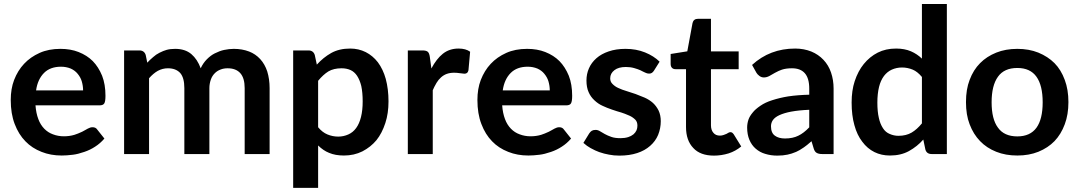

<svg xmlns="http://www.w3.org/2000/svg" viewBox="-20 -763 5345 951"><path d="M158.7 -315.4H391.6Q391.6 -337.9 384.8 -360.8Q378.9 -380.4 364.3 -397.9Q351.6 -413.6 330.6 -423.3Q308.1 -432.6 282.2 -432.6Q229 -432.6 198.2 -401.9Q166.5 -370.1 158.7 -315.4ZM473.6 -241.2H155.8Q158.7 -202.1 169.9 -172.9Q180.2 -145 199.2 -125.5Q217.8 -106.4 242.2 -97.7Q267.6 -87.9 296.4 -87.9Q324.2 -87.9 348.6 -95.2Q365.7 -100.6 386.7 -110.4Q392.6 -113.3 402.3 -118.9Q412.1 -124.5 415 -126Q427.2 -132.8 438.5 -132.8Q454.1 -132.8 461.4 -121.6L497.1 -76.7Q476.6 -52.7 451.2 -36.6Q426.8 -20.5 397.9 -10.7Q365.7 0.5 341.3 3.4Q310.1 7.3 285.6 7.3Q231 7.3 186 -10.7Q138.2 -29.3 106 -63Q72.3 -97.2 52.7 -148.9Q33.2 -199.7 33.2 -267.6Q33.2 -323.2 49.8 -366.7Q67.9 -413.6 99.1 -446.8Q130.4 -480.5 176.3 -501Q220.7 -521 279.3 -521Q329.6 -521 369.1 -505.4Q411.1 -488.8 439.5 -460.4Q467.8 -431.6 485.8 -387.7Q502.4 -345.2 502.4 -288.6Q502.4 -260.7 496.6 -251Q490.7 -241.2 473.6 -241.2Z M718.3 0H594.7V-513.2H670.4Q694.3 -513.2 701.7 -490.7L709.5 -452.6Q720.2 -464.8 738.3 -480Q752.9 -493.2 769.5 -501.5Q789.6 -511.7 805.7 -516.1Q823.7 -521 847.7 -521Q897 -521 927.7 -495.1Q957.5 -469.7 974.1 -424.8Q985.4 -449.7 1004.4 -469.2Q1023.9 -488.8 1043.5 -498.5Q1068.8 -511.2 1089.8 -515.6Q1115.2 -521 1138.2 -521Q1179.2 -521 1213.9 -507.8Q1245.6 -495.6 1269 -470.2Q1292 -444.8 1303.7 -409.2Q1315.4 -371.1 1315.4 -326.7V0H1191.9V-326.7Q1191.9 -376 1170.4 -400.4Q1148.9 -424.8 1107.4 -424.8Q1087.9 -424.8 1072.3 -418.5Q1055.2 -412.1 1043.5 -399.9Q1030.8 -387.2 1024.4 -369.1Q1017.1 -348.1 1017.1 -326.7V0H893.1V-326.7Q893.1 -377.9 872.6 -401.4Q851.1 -424.8 811.5 -424.8Q785.6 -424.8 761.7 -412.1Q739.3 -399.4 718.3 -375.5Z M1555.7 -362.8V-132.8Q1576.7 -107.4 1601.6 -97.2Q1627.4 -86.4 1655.3 -86.4Q1681.6 -86.4 1705.6 -97.2Q1728.5 -107.4 1744.1 -128.9Q1759.8 -150.4 1768.1 -183.6Q1776.4 -216.8 1776.4 -260.7Q1776.4 -304.2 1769.5 -336.9Q1762.2 -366.7 1748.5 -387.7Q1735.4 -407.2 1716.3 -416Q1696.3 -424.8 1671.9 -424.8Q1632.8 -424.8 1606.4 -409.2Q1580.6 -393.1 1555.7 -362.8ZM1539.1 -490.7 1549.3 -442.9Q1581.5 -478.5 1620.6 -500.5Q1660.2 -522.5 1714.4 -522.5Q1756.3 -522.5 1791.5 -504.9Q1826.2 -487.3 1851.6 -454.6Q1877.4 -419.9 1890.6 -372.6Q1904.3 -321.8 1904.3 -260.7Q1904.3 -201.2 1888.7 -153.8Q1872.1 -103 1844.7 -68.8Q1816.4 -34.7 1774.9 -13.2Q1733.9 7.3 1683.6 7.3Q1640.6 7.3 1609.9 -5.9Q1581.5 -17.1 1555.7 -42.5V167.5H1432.1V-513.2H1507.8Q1531.7 -513.2 1539.1 -490.7Z M2108.9 -481.9 2116.7 -423.8Q2142.1 -471.7 2173.3 -496.6Q2205.6 -522.5 2251.5 -522.5Q2287.1 -522.5 2308.6 -506.8L2300.3 -414.6Q2297.9 -405.8 2293.5 -401.9Q2288.1 -397.9 2280.3 -397.9Q2273.9 -397.9 2258.3 -400.4Q2242.2 -402.8 2229.5 -402.8Q2209 -402.8 2192.9 -397Q2177.7 -391.6 2164.6 -379.9Q2151.4 -368.2 2142.1 -352.5Q2129.9 -331.5 2123.5 -315.9V0H2000V-513.2H2072.3Q2091.3 -513.2 2099.1 -506.3Q2106.4 -499.5 2108.9 -481.9Z M2470.2 -315.4H2703.1Q2703.1 -337.9 2696.3 -360.8Q2690.4 -380.4 2675.8 -397.9Q2663.1 -413.6 2642.1 -423.3Q2619.6 -432.6 2593.8 -432.6Q2540.5 -432.6 2509.8 -401.9Q2478 -370.1 2470.2 -315.4ZM2785.2 -241.2H2467.3Q2470.2 -202.1 2481.4 -172.9Q2491.7 -145 2510.7 -125.5Q2529.3 -106.4 2553.7 -97.7Q2579.1 -87.9 2607.9 -87.9Q2635.7 -87.9 2660.2 -95.2Q2677.2 -100.6 2698.2 -110.4Q2704.1 -113.3 2713.9 -118.9Q2723.6 -124.5 2726.6 -126Q2738.8 -132.8 2750 -132.8Q2765.6 -132.8 2772.9 -121.6L2808.6 -76.7Q2788.1 -52.7 2762.7 -36.6Q2738.3 -20.5 2709.5 -10.7Q2677.2 0.5 2652.8 3.4Q2621.6 7.3 2597.2 7.3Q2542.5 7.3 2497.6 -10.7Q2449.7 -29.3 2417.5 -63Q2383.8 -97.2 2364.3 -148.9Q2344.7 -199.7 2344.7 -267.6Q2344.7 -323.2 2361.3 -366.7Q2379.4 -413.6 2410.6 -446.8Q2441.9 -480.5 2487.8 -501Q2532.2 -521 2590.8 -521Q2641.1 -521 2680.7 -505.4Q2722.7 -488.8 2751 -460.4Q2779.3 -431.6 2797.4 -387.7Q2814 -345.2 2814 -288.6Q2814 -260.7 2808.1 -251Q2802.2 -241.2 2785.2 -241.2Z M3247.1 -457.5 3219.2 -413.1Q3214.4 -405.3 3208.5 -401.9Q3203.6 -398.4 3194.8 -398.4Q3185.1 -398.4 3175.8 -403.3Q3172.4 -404.8 3164.3 -408.7Q3156.2 -412.6 3151.9 -415Q3140.1 -420.4 3121.1 -425.8Q3102.5 -431.2 3080.1 -431.2Q3043.5 -431.2 3023.4 -415.5Q3002.4 -399.4 3002.4 -375Q3002.4 -358.4 3013.2 -347.7Q3025.4 -335 3041.5 -327.6Q3062.5 -317.9 3081.5 -312.5Q3096.7 -308.1 3127.9 -297.4Q3140.6 -293 3173.3 -279.3Q3196.3 -269 3213.9 -253.4Q3231 -237.8 3242.2 -215.3Q3252.9 -192.4 3252.9 -162.6Q3252.9 -127.4 3239.7 -94.7Q3226.6 -63.5 3200.2 -40.5Q3173.8 -17.1 3136.2 -4.9Q3097.2 7.8 3047.9 7.8Q3020 7.8 2996.1 2.9Q2973.1 -1 2947.8 -9.8Q2929.7 -16.1 2904.8 -29.8Q2887.7 -39.1 2869.6 -55.2L2898.4 -102.1Q2904.3 -110.8 2911.1 -115.2Q2918.5 -119.6 2930.2 -119.6Q2941.4 -119.6 2952.1 -112.8Q2957 -109.4 2975.6 -99.1Q2989.7 -91.3 3007.8 -85Q3025.4 -78.6 3053.7 -78.6Q3074.7 -78.6 3091.8 -84Q3106 -88.4 3117.7 -97.7Q3127.4 -106 3132.8 -117.7Q3137.2 -128.4 3137.2 -140.6Q3137.2 -159.2 3127 -169.9Q3114.3 -182.6 3098.1 -189.9Q3072.3 -201.2 3057.6 -205.6Q3036.6 -211.4 3011.2 -220.2Q2985.4 -229 2964.8 -238.8Q2942.9 -248.5 2924.3 -266.1Q2905.3 -283.7 2895.5 -306.6Q2884.8 -330.1 2884.8 -364.3Q2884.8 -396.5 2897 -424.3Q2909.2 -452.6 2934.1 -474.6Q2958.5 -496.1 2994.6 -508.3Q3031.2 -521 3078.1 -521Q3131.3 -521 3174.8 -503.4Q3218.3 -485.8 3247.1 -457.5Z M3516.6 7.8Q3448.7 7.8 3414.1 -29.8Q3377.9 -67.4 3377.9 -133.8V-420.4H3325.7Q3314.9 -420.4 3308.6 -426.8Q3301.8 -433.6 3301.8 -446.3V-495.6L3384.3 -508.8L3410.2 -648.9Q3412.6 -659.2 3419.4 -664.6Q3426.3 -669.9 3437.5 -669.9H3501.5V-508.3H3638.7V-420.4H3501.5V-142.6Q3501.5 -118.7 3513.7 -105Q3524.9 -91.3 3545.9 -91.3Q3555.7 -91.3 3564.9 -94.7Q3572.3 -97.2 3578.6 -100.1L3588.9 -106Q3593.8 -108.4 3597.7 -108.4Q3602.5 -108.4 3606.4 -106Q3610.8 -102.5 3614.3 -97.7L3651.4 -37.6Q3623 -14.2 3589.4 -3.4Q3553.2 7.8 3516.6 7.8Z M3988.3 -132.3V-219.2Q3938.5 -217.3 3898.4 -210Q3864.3 -203.6 3839.8 -192.4Q3817.9 -182.1 3808.1 -168Q3798.8 -154.3 3798.8 -137.7Q3798.8 -104.5 3818.4 -90.8Q3836.9 -77.1 3868.2 -77.1Q3906.7 -77.1 3934.1 -90.8Q3960.9 -103.5 3988.3 -132.3ZM3727.1 -401.9 3705.1 -441.4Q3793.5 -522.5 3918.5 -522.5Q3961.4 -522.5 3998.5 -507.8Q4033.7 -493.2 4058.6 -466.8Q4084 -439.9 4096.2 -403.8Q4108.9 -366.7 4108.9 -324.2V0H4052.7Q4035.6 0 4025.9 -5.4Q4015.6 -10.7 4010.7 -26.4L3999.5 -63.5Q3975.1 -42 3961.9 -33.2Q3939.5 -17.6 3923.3 -10.7Q3900.4 -1 3880.9 2.9Q3858.4 7.8 3830.1 7.8Q3797.9 7.8 3770 -1Q3744.1 -8.3 3722.7 -26.9Q3703.1 -43.9 3691.9 -70.3Q3680.7 -97.2 3680.7 -130.9Q3680.7 -150.9 3687 -169.9Q3692.9 -187.5 3709 -206.5Q3720.7 -221.7 3746.6 -239.3Q3770.5 -255.9 3804.7 -266.6Q3842.3 -278.8 3884.3 -285.6Q3931.6 -292.5 3988.3 -293.9V-324.2Q3988.3 -375.5 3966.3 -400.4Q3944.8 -424.8 3902.8 -424.8Q3873.5 -424.8 3853 -418Q3837.9 -413.1 3818.4 -402.3Q3812 -398.4 3791 -386.7Q3777.3 -379.4 3763.7 -379.4Q3751.5 -379.4 3741.7 -386.7Q3731.4 -394.5 3727.1 -401.9Z M4546.4 -151.9V-381.8Q4524.4 -408.2 4501 -418Q4475.1 -428.7 4447.8 -428.7Q4420.9 -428.7 4397 -418Q4374.5 -407.7 4358.4 -386.7Q4341.8 -364.3 4334 -332.5Q4325.7 -298.3 4325.7 -254.9Q4325.7 -210 4333 -179.2Q4339.4 -149.4 4353.5 -127.9Q4366.2 -107.9 4386.7 -99.6Q4407.7 -90.3 4430.2 -90.3Q4468.3 -90.3 4495.6 -106.4Q4522 -122.1 4546.4 -151.9ZM4546.4 -743.2H4669.9V0H4594.7Q4569.8 0 4563.5 -22.5L4553.2 -71.8Q4523.4 -37.6 4481.9 -14.6Q4441.9 7.3 4388.2 7.3Q4345.2 7.3 4311 -9.8Q4275.9 -27.3 4251 -61Q4225.1 -94.2 4211.9 -143.1Q4198.2 -191.4 4198.2 -254.9Q4198.2 -314.9 4213.4 -360.8Q4230 -411.1 4258.3 -445.8Q4288.1 -482.4 4327.6 -502.4Q4367.2 -522.5 4418.5 -522.5Q4460.4 -522.5 4492.2 -508.8Q4522.5 -495.6 4546.4 -472.7Z M5019 -521Q5076.7 -521 5123 -502.4Q5170.4 -482.9 5203.1 -450.2Q5235.4 -417.5 5253.9 -367.2Q5272 -318.8 5272 -257.3Q5272 -195.8 5253.9 -147.5Q5235.4 -97.7 5203.1 -64Q5170.9 -30.8 5123 -11.2Q5076.7 7.3 5019 7.3Q4960.9 7.3 4914.6 -11.2Q4866.7 -30.3 4834.5 -64Q4801.3 -98.1 4782.7 -147.5Q4764.6 -193.8 4764.6 -257.3Q4764.6 -320.8 4782.7 -367.2Q4801.3 -417 4834.5 -450.2Q4867.2 -483.4 4914.6 -502.4Q4960.9 -521 5019 -521ZM5019 -87.4Q5082.5 -87.4 5113.8 -130.4Q5144.5 -172.9 5144.5 -256.3Q5144.5 -339.8 5113.8 -382.8Q5083 -426.3 5019 -426.3Q4953.6 -426.3 4922.9 -382.8Q4891.6 -339.4 4891.6 -256.3Q4891.6 -172.9 4922.9 -130.9Q4953.6 -87.4 5019 -87.4Z"/></svg>

Font: Lato-SemiBold
Style: Bold
Weight: 500
Designer: Lukasz Dziedzic with Adam Twardoch and Botio Nikoltchev
Foundry: tyPoland Lukasz Dziedzic
Version: ""